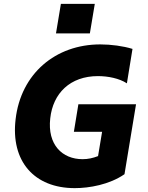

<svg xmlns="http://www.w3.org/2000/svg" viewBox="-20 -968 768 998"><path d="M472.7 -947.8H296.5L271 -794.4H447.1ZM387.4 -426.1 364 -283H510.7L489.7 -156.6C463.1 -146.3 437.5 -140.6 409.4 -140.6C302.9 -140.6 225.9 -216.6 241.1 -352.3C255 -483 344.5 -572.4 489.3 -572.4C541.2 -572.4 600.1 -560.7 639.6 -534.8L668.7 -713.8C620.7 -728.7 556.8 -737.2 501.4 -737.2C268.5 -737.2 88.4 -585.2 61.1 -348C35.2 -130 157.7 9.9 368.6 9.9C443.9 9.9 548.7 -8.2 627.1 -62.5L687.1 -426.1Z"/></svg>

Font: TID UI Extra Bold
Style: Italic
Weight: 800
Italic angle: -9.39999°
Designer: The TID Project Authors
Foundry: Bakken & Bæck
Version: Version 1.001;hotconv 1.0.109;makeotfexe 2.5.65596